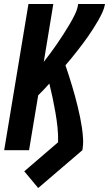

<svg xmlns="http://www.w3.org/2000/svg" viewBox="-20 -755 548 965"><path d="M172 190 102 106 272 -40Q273 -78 269 -115.5Q265 -153 258.5 -190Q252 -227 244.5 -263Q237 -299 228 -335Q215 -320 200.5 -305Q186 -290 172 -276L126 0H1L123 -735H248L200 -444Q218 -467 235 -490Q252 -513 268 -536.5Q284 -560 299.5 -584Q315 -608 329.5 -632.5Q344 -657 356.5 -682.5Q369 -708 373 -735H508Q504 -713 494.5 -692.5Q485 -672 473.5 -652Q462 -632 449.5 -612.5Q437 -593 424 -574Q411 -555 397 -536.5Q383 -518 368.5 -499.5Q354 -481 339.5 -463Q325 -445 309 -427Q318 -401 326 -375.5Q334 -350 342 -324Q350 -298 357 -272Q364 -246 370.5 -219.5Q377 -193 382.5 -166Q388 -139 392 -112Q396 -85 397.5 -56.5Q399 -28 394 0Z"/></svg>

Font: Iosevka Curly XBdObl
Style: Regular
Weight: 800
Italic angle: -9°
Monospace: yes
Designer: Belleve Invis
Foundry: Belleve Invis
Version: Version 11.1.0; ttfautohint (v1.8.3)